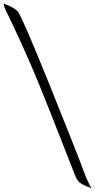

<svg xmlns="http://www.w3.org/2000/svg" viewBox="-61 -877 506 1021"><path d="M424 122 425 124Q367 102 355.5 87Q344 72 338 55Q186 -336 121 -490.5Q56 -645 -34 -830Q-44 -853 -40 -857Q13 -839 34 -815Q55 -791 199.5 -433.5Q344 -76 397 67Q398 68 409.5 93.5Q421 119 424 122Z"/></svg>

Font: Mr Bedfort
Style: Regular
Weight: 400
Designer: Alejandro Paul
Foundry: Alejandro Paul
Version: Version 1.000